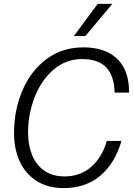

<svg xmlns="http://www.w3.org/2000/svg" viewBox="-20 -953 690 985"><path d="M52 -269Q52 -389 95.5 -490Q139 -591 219.5 -650.5Q300 -710 408 -710Q483 -710 536 -683Q589 -656 616 -604Q643 -552 642 -478H568Q566 -564 525 -607Q484 -650 400 -650Q318 -650 255 -596Q192 -542 158 -455Q124 -368 124 -273Q124 -208 145 -157Q166 -106 208 -77Q250 -48 311 -48Q392 -48 448 -97Q504 -146 528 -230H603Q571 -117 495.5 -52.5Q420 12 306 12Q224 12 166.5 -25.5Q109 -63 80.5 -126.5Q52 -190 52 -269ZM481 -933H556L418 -768H359Z"/></svg>

Font: Azeret Mono Light
Style: Italic
Weight: 300
Italic angle: -12°
Designer: Martin Vácha
Foundry: Displaay
Version: Version 1.000; Glyphs 3.0.3, build 3074